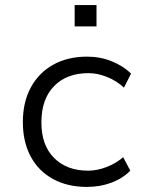

<svg xmlns="http://www.w3.org/2000/svg" viewBox="-20 -728 566 756"><path d="M322 8Q246 8 189 -23Q132 -54 101 -111.5Q70 -169 70 -247Q70 -326 101.5 -384Q133 -442 190 -473.5Q247 -505 323 -505Q375 -505 420.5 -486.5Q466 -468 496 -438L468 -383Q439 -410 401.5 -425Q364 -440 328 -440Q243 -440 193 -389Q143 -338 143 -246Q143 -156 193 -106Q243 -56 327 -56Q363 -56 400 -70.5Q437 -85 465 -109L493 -56Q464 -26 419.5 -9Q375 8 322 8ZM274 -624V-708H360V-624Z"/></svg>

Font: Nunito Sans 6pt Light
Style: Regular
Weight: 300
Version: Version 3.101;gftools[0.9.27]